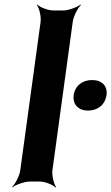

<svg xmlns="http://www.w3.org/2000/svg" viewBox="-20 -796 488 842"><path d="M210 -50 299 -700C302 -724 321 -761 335 -774L333 -776C318 -764 280 -750 256 -750H215C191 -750 155 -764 144 -776L142 -774C152 -761 161 -724 158 -700L69 -50C66 -26 47 11 33 24L34 26C49 14 88 0 112 0H153C177 0 212 14 223 26L226 24C216 11 207 -26 210 -50ZM366 -311C409 -311 441 -337 447 -378C453 -419 427 -445 384 -445C341 -445 309 -420 303 -378C298 -338 324 -311 366 -311Z"/></svg>

Font: Asimov
Style: EdgeIt
Weight: 500
Designer: Google
Version: Version 2.000980: 2014